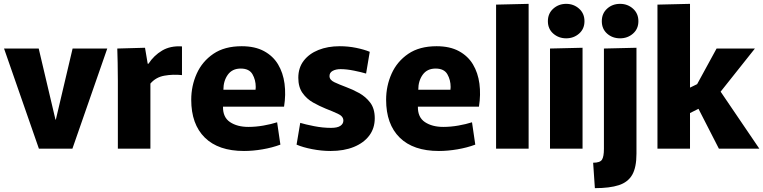

<svg xmlns="http://www.w3.org/2000/svg" viewBox="-20 -772 3963 997"><path d="M1 -520H181L268 -151H270L357 -520H537L356 0H182Z M592 0V-351Q592 -407 591 -446Q590 -485 589 -520L733 -524L747 -441H751Q779 -484 822 -509.5Q865 -535 925 -531V-382Q878 -387 833.5 -379Q789 -371 761 -338V0Z M1247 12Q1114 12 1043.5 -57.5Q973 -127 973 -254Q973 -326 1001.5 -389.5Q1030 -453 1088 -492.5Q1146 -532 1235 -532Q1304 -532 1351 -506.5Q1398 -481 1424 -437.5Q1450 -394 1457.5 -337.5Q1465 -281 1455 -218H1138Q1137 -163 1174.5 -138Q1212 -113 1270 -113Q1308 -113 1348 -120Q1388 -127 1419 -137L1436 -21Q1393 -5 1343 3.5Q1293 12 1247 12ZM1230 -416Q1186 -416 1163 -384Q1140 -352 1140 -306H1307Q1307 -310 1307.5 -313.5Q1308 -317 1308 -320Q1308 -357 1291 -386.5Q1274 -416 1230 -416Z M1697 12Q1650 12 1601 2.5Q1552 -7 1520 -21L1539 -134Q1565 -126 1610.5 -117Q1656 -108 1699 -108Q1732 -108 1747.5 -118.5Q1763 -129 1763 -146Q1763 -168 1735 -181Q1707 -194 1671 -208Q1639 -221 1606 -239.5Q1573 -258 1551 -289Q1529 -320 1529 -368Q1529 -420 1557 -456.5Q1585 -493 1633.5 -512.5Q1682 -532 1744 -532Q1788 -532 1829.5 -523.5Q1871 -515 1900 -503L1881 -390Q1858 -397 1819 -405Q1780 -413 1749 -413Q1724 -413 1707.5 -404Q1691 -395 1691 -377Q1691 -357 1716.5 -345Q1742 -333 1777 -320Q1810 -308 1844.5 -289Q1879 -270 1902.5 -239Q1926 -208 1926 -158Q1926 -106 1897.5 -68Q1869 -30 1817.5 -9Q1766 12 1697 12Z M2259 12Q2126 12 2055.5 -57.5Q1985 -127 1985 -254Q1985 -326 2013.5 -389.5Q2042 -453 2100 -492.5Q2158 -532 2247 -532Q2316 -532 2363 -506.5Q2410 -481 2436 -437.5Q2462 -394 2469.5 -337.5Q2477 -281 2467 -218H2150Q2149 -163 2186.5 -138Q2224 -113 2282 -113Q2320 -113 2360 -120Q2400 -127 2431 -137L2448 -21Q2405 -5 2355 3.5Q2305 12 2259 12ZM2242 -416Q2198 -416 2175 -384Q2152 -352 2152 -306H2319Q2319 -310 2319.5 -313.5Q2320 -317 2320 -320Q2320 -357 2303 -386.5Q2286 -416 2242 -416Z M2556 -748 2725 -752V0H2556Z M2920 -573Q2881 -573 2853 -597.5Q2825 -622 2825 -662Q2825 -702 2853 -727Q2881 -752 2920 -752Q2959 -752 2987 -727Q3015 -702 3015 -662Q3015 -622 2987 -597.5Q2959 -573 2920 -573ZM2836 -520 3005 -524V0H2836Z M3200 -573Q3160 -573 3132.5 -597.5Q3105 -622 3105 -662Q3105 -702 3132.5 -727Q3160 -752 3200 -752Q3239 -752 3267 -727Q3295 -702 3295 -662Q3295 -622 3267 -597.5Q3239 -573 3200 -573ZM3069 205 3060 73Q3096 73 3106 57Q3116 41 3116 1V-520L3285 -524V26Q3285 97 3263 135.5Q3241 174 3193.5 189.5Q3146 205 3069 205Z M3394 -748 3563 -752V-317L3600 -335L3701 -520H3900L3722 -296L3923 0H3713L3607 -207L3563 -185V0H3394Z"/></svg>

Font: Murecho
Style: Bold
Weight: 700
Designer: Neil Summerour
Foundry: Positype
Version: Version 1.010; ttfautohint (v1.8.3)